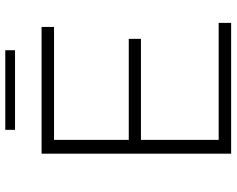

<svg xmlns="http://www.w3.org/2000/svg" viewBox="-102 -772 874 709"><g transform="rotate(-90 334.5 -417.0)"><path d="M122 -700V0H605V-46H173V-333H546V-378H173V-654H590V-700ZM210 -834V-798H504V-834Z"/></g></svg>

Font: Montserrat Light
Style: Regular
Weight: 300
Designer: Julieta Ulanovsky
Foundry: Julieta Ulanovsky
Version: Version 7.200